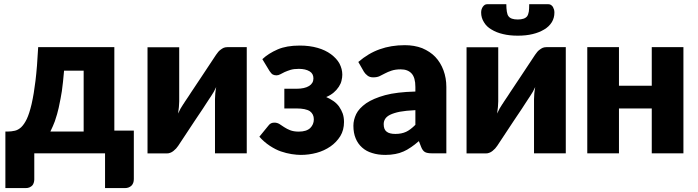

<svg xmlns="http://www.w3.org/2000/svg" viewBox="-20 -749 3411 938"><path d="M226.1 -106.4H388.7V-403.8H293Q288.1 -345.7 282.2 -303.7Q277.3 -271.5 266.6 -221.7Q260.7 -194.3 248 -156.7Q239.7 -134.3 226.1 -106.4ZM538.6 -110.8H633.8V126Q633.8 146.5 622.1 158.2Q609.4 169.9 590.3 169.9H493.2V0H147.5V127.9Q147.5 135.3 145 143.6Q142.6 151.9 137.7 157.2Q133.3 162.1 124 166.5Q116.7 169.9 105 169.9H6.3V-106.4H19Q34.7 -106.4 52.7 -110.4Q68.4 -113.8 83.5 -127.4Q98.6 -142.1 110.8 -167.5Q123 -192.9 134.3 -240.2Q146 -292 153.3 -354Q161.6 -422.4 166.5 -518.6H538.6Z M1090.3 -518.6H1185.5V0H1030.3V-264.2Q1030.3 -276.4 1031.7 -292.5Q1032.2 -298.3 1033.9 -309.8Q1035.6 -321.3 1036.1 -323.7Q1026.4 -301.3 1010.3 -277.8Q1008.3 -275.9 1002.4 -266.1Q988.8 -245.6 983.9 -237.8Q980.5 -231.9 971.9 -219.2Q963.4 -206.5 958.5 -199.2Q953.6 -191.4 943.4 -176.8Q933.1 -162.1 928.7 -154.8Q889.2 -95.2 850.6 -36.6L840.3 -23.4Q835 -17.6 827.6 -11.7Q819.8 -5.4 812.5 -2.9Q805.2 0.5 795.4 0.5H700.7V-518.1H855.5V-253.9Q855.5 -242.2 854 -226.1Q853 -216.8 850.1 -194.3Q860.8 -218.8 875.5 -240.2L876.5 -241.2Q877.4 -242.7 879.4 -245.8Q881.3 -249 883.3 -252Q883.3 -252.4 890.6 -262.9Q897.9 -273.4 902.3 -280.3Q905.8 -286.1 914.3 -298.8Q922.9 -311.5 927.7 -318.8Q932.6 -326.7 942.6 -341.3Q952.6 -356 957 -362.8Q1006.8 -437.5 1035.6 -481.4Q1041.5 -490.2 1045.9 -495.1Q1049.3 -500 1058.6 -506.8Q1064.9 -511.7 1073.2 -515.6Q1081.5 -518.6 1090.3 -518.6Z M1296.9 -401.9 1261.7 -460Q1291 -487.8 1336.9 -507.8Q1379.9 -526.4 1444.3 -526.4Q1492.7 -526.4 1531.7 -515.1Q1569.3 -504.4 1597.2 -483.9Q1625 -462.9 1638.2 -439Q1652.3 -412.1 1652.3 -384.3Q1652.3 -370.6 1648.4 -355Q1645.5 -340.8 1635.3 -325.2Q1625 -309.6 1610.8 -297.4Q1595.7 -284.2 1573.7 -274.9Q1590.8 -267.6 1608.9 -255.4Q1624.5 -244.6 1636.2 -229Q1648.4 -210.9 1654.3 -194.3Q1660.6 -175.8 1660.6 -152.8Q1660.6 -113.8 1642.6 -84Q1623.5 -53.7 1594.7 -33.7Q1563.5 -12.2 1526.9 -2.4Q1488.8 7.8 1449.7 7.8Q1431.2 7.8 1404.8 3.9Q1379.4 0 1352.1 -9.3Q1326.7 -18.1 1298.3 -36.6Q1269.5 -55.7 1247.1 -81.1L1292.5 -136.7Q1302.2 -149.9 1320.3 -149.9Q1334 -149.9 1345.2 -143.1Q1348.6 -141.1 1356.4 -135.7Q1364.3 -130.4 1368.2 -127.9Q1382.3 -118.7 1397.5 -112.8Q1415 -106 1439.5 -106Q1477.1 -106 1495.6 -123.5Q1513.2 -141.1 1513.2 -166Q1513.2 -191.4 1494.1 -205.6Q1473.6 -219.2 1427.7 -219.2H1369.1V-315.4H1427.7Q1468.3 -315.4 1490.2 -329.1Q1511.2 -342.3 1511.2 -366.2Q1511.2 -389.2 1492.7 -400.4Q1472.7 -412.6 1439.9 -412.6Q1415.5 -412.6 1399.4 -407.7Q1385.3 -403.3 1370.6 -397Q1352.5 -387.7 1349.6 -386.2Q1339.8 -380.9 1330.6 -380.9Q1320.8 -380.9 1313 -384.8Q1305.7 -388.7 1296.9 -401.9Z M2009.3 -139.2V-210.9Q1961.4 -208.5 1933.1 -203.1Q1904.3 -197.3 1885.3 -188Q1868.7 -179.7 1861.3 -167.5Q1854.5 -156.2 1854.5 -142.6Q1854.5 -116.2 1869.1 -105.5Q1882.8 -94.7 1911.6 -94.7Q1941.4 -94.7 1963.9 -105Q1984.4 -114.3 2009.3 -139.2ZM1758.3 -397.9 1730.5 -446.3Q1779.8 -488.8 1835 -508.3Q1890.6 -528.3 1957.5 -528.3Q2004.4 -528.3 2042.5 -513.7Q2081.5 -497.1 2106.4 -471.2Q2132.3 -443.8 2146.5 -405.8Q2160.6 -367.7 2160.6 -324.2V0H2089.4Q2067.4 0 2056.6 -5.9Q2044.9 -12.2 2037.6 -30.8L2026.4 -59.6Q2004.9 -41 1988.8 -30.3Q1967.3 -15.6 1952.1 -9.3Q1931.2 0 1911.1 3.4Q1889.2 7.8 1862.3 7.8Q1826.2 7.8 1797.9 -1.5Q1769.5 -9.8 1749 -28.3Q1728 -46.9 1717.3 -73.7Q1706.5 -99.6 1706.5 -134.8Q1706.5 -163.1 1720.2 -191.9Q1733.9 -219.7 1769 -244.6Q1803.7 -268.1 1861.8 -284.2Q1917.5 -299.3 2009.3 -301.8V-324.2Q2009.3 -370.1 1990.7 -390.1Q1972.2 -410.2 1937.5 -410.2Q1911.6 -410.2 1892.6 -403.8Q1874 -397.5 1861.3 -390.6Q1842.8 -380.9 1834.5 -377Q1822.3 -371.1 1803.2 -371.1Q1787.1 -371.1 1776.4 -378.9Q1764.6 -387.7 1758.3 -397.9Z M2648.9 -518.6H2744.1V0H2588.9V-264.2Q2588.9 -276.4 2590.3 -292.5Q2590.8 -298.3 2592.5 -309.8Q2594.2 -321.3 2594.7 -323.7Q2585 -301.3 2568.8 -277.8Q2566.9 -275.9 2561 -266.1Q2547.4 -245.6 2542.5 -237.8Q2539.1 -231.9 2530.5 -219.2Q2522 -206.5 2517.1 -199.2Q2512.2 -191.4 2502 -176.8Q2491.7 -162.1 2487.3 -154.8Q2447.8 -95.2 2409.2 -36.6L2398.9 -23.4Q2393.6 -17.6 2386.2 -11.7Q2378.4 -5.4 2371.1 -2.9Q2363.8 0.5 2354 0.5H2259.3V-518.1H2414.1V-253.9Q2414.1 -242.2 2412.6 -226.1Q2411.6 -216.8 2408.7 -194.3Q2419.4 -218.8 2434.1 -240.2L2435.1 -241.2Q2436 -242.7 2438 -245.8Q2439.9 -249 2441.9 -252Q2441.9 -252.4 2449.2 -262.9Q2456.5 -273.4 2460.9 -280.3Q2464.4 -286.1 2472.9 -298.8Q2481.4 -311.5 2486.3 -318.8Q2491.2 -326.7 2501.2 -341.3Q2511.2 -356 2515.6 -362.8Q2565.4 -437.5 2594.2 -481.4Q2600.1 -490.2 2604.5 -495.1Q2607.9 -500 2617.2 -506.8Q2623.5 -511.7 2631.8 -515.6Q2640.1 -518.6 2648.9 -518.6ZM2509.8 -653.8Q2525.9 -653.8 2537.6 -657.7Q2548.3 -661.1 2555.2 -669.4Q2561 -677.7 2563.5 -692.4Q2565.4 -704.6 2565.4 -728.5H2657.7Q2666 -728.5 2671.4 -725.1Q2677.2 -721.2 2681.2 -715.3Q2683.6 -711.4 2686.5 -702.6Q2688.5 -696.3 2688.5 -687.5Q2688.5 -661.6 2675.8 -640.6Q2662.6 -619.1 2638.7 -605Q2613.3 -589.8 2582 -582.5Q2550.3 -574.7 2509.8 -574.7Q2468.8 -574.7 2437.5 -582.5Q2405.3 -589.8 2380.9 -605Q2356.9 -618.7 2344.2 -640.6Q2330.6 -662.1 2330.6 -687.5Q2330.6 -696.3 2332.5 -702.6Q2335 -710 2338.4 -715.3Q2343.3 -722.2 2348.1 -725.1Q2353 -728.5 2361.3 -728.5H2453.6Q2453.6 -708 2456.1 -692.4Q2458.5 -676.8 2464.4 -669.4Q2470.2 -661.6 2481.4 -657.7Q2492.2 -653.8 2509.8 -653.8Z M3164.1 -518.6H3318.8V0H3164.1V-219.2H3003.9V0H2849.1V-518.6H3003.9V-330.1H3164.1Z"/></svg>

Font: Lato-ExtraBold
Style: Regular
Weight: 500
Designer: Lukasz Dziedzic with Adam Twardoch and Botio Nikoltchev
Foundry: tyPoland Lukasz Dziedzic
Version: ""